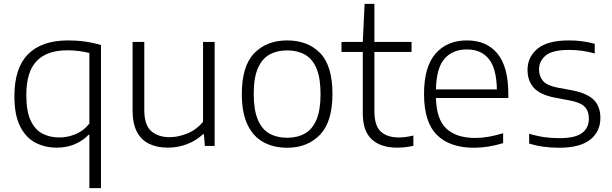

<svg xmlns="http://www.w3.org/2000/svg" viewBox="-20 -760 3188 1000"><path d="M445.5 220V-58H441.5Q413 -28 370.8 -9.5Q328.5 9 275 9Q214 9 164 -17.2Q114 -43.5 84.5 -102.5Q55 -161.5 55 -259Q55 -406 126.2 -477.8Q197.5 -549.5 335.5 -549.5Q425 -549.5 506 -525.5V220ZM289 -44Q332 -44 373.8 -61.2Q415.5 -78.5 445.5 -116.5V-484Q423 -490 393.2 -494Q363.5 -498 330 -498Q225 -498 171 -442.2Q117 -386.5 117 -265Q117 -181 139.5 -132.8Q162 -84.5 200.8 -64.2Q239.5 -44 289 -44Z M854 9Q800 9 758.8 -10Q717.5 -29 694 -71.8Q670.5 -114.5 670.5 -185V-541.5H731.5V-187.5Q731.5 -108 768 -76.8Q804.5 -45.5 863.5 -45.5Q907.5 -45.5 955 -64.5Q1002.5 -83.5 1037.5 -125.5V-541.5H1098V0H1047L1042 -61H1037.5Q1000.5 -26.5 953 -8.8Q905.5 9 854 9Z M1475.5 9.5Q1404.5 9.5 1351.5 -19.8Q1298.5 -49 1269 -110.8Q1239.5 -172.5 1239.5 -270.5Q1239.5 -416 1304.2 -482.8Q1369 -549.5 1475.5 -549.5Q1583 -549.5 1647.2 -483.8Q1711.5 -418 1711.5 -270.5Q1711.5 -125.5 1646.5 -58Q1581.5 9.5 1475.5 9.5ZM1475.5 -42.5Q1528.5 -42.5 1567.8 -64.5Q1607 -86.5 1628.2 -136.2Q1649.5 -186 1649.5 -269.5Q1649.5 -354 1628.2 -404Q1607 -454 1567.8 -475.8Q1528.5 -497.5 1475.5 -497.5Q1422.5 -497.5 1383.5 -475.8Q1344.5 -454 1323 -404.5Q1301.5 -355 1301.5 -271.5Q1301.5 -187 1322.8 -136.8Q1344 -86.5 1383.2 -64.5Q1422.5 -42.5 1475.5 -42.5Z M2048 9Q1963.5 9 1916.5 -34Q1869.5 -77 1869.5 -170V-489.5H1758.5V-541.5H1869.5L1879 -740H1930V-541.5H2123.5V-489.5H1930V-180.5Q1930 -106 1963 -75Q1996 -44 2059 -44Q2090.5 -44 2133 -54V-0.5Q2090.5 9 2048 9Z M2449 9.5Q2323 9.5 2255.8 -57Q2188.5 -123.5 2188.5 -270.5Q2188.5 -412 2248.5 -480.8Q2308.5 -549.5 2412 -549.5Q2514.5 -549.5 2571 -480.8Q2627.5 -412 2627.5 -269.5V-249.5H2250.5Q2253.5 -137.5 2305.5 -89.5Q2357.5 -41.5 2455.5 -41.5Q2489 -41.5 2524.8 -47.8Q2560.5 -54 2600.5 -66V-14.5Q2522 9.5 2449 9.5ZM2411.5 -502.5Q2337.5 -502.5 2295.2 -454.2Q2253 -406 2250.5 -294.5H2568Q2565.5 -405.5 2525.2 -454Q2485 -502.5 2411.5 -502.5Z M2892.5 9.5Q2849.5 9.5 2811 4.2Q2772.5 -1 2736 -12.5V-63.5Q2779.5 -50.5 2817 -45.5Q2854.5 -40.5 2894 -40.5Q2975.5 -40.5 3011.2 -67Q3047 -93.5 3047 -141.5Q3047 -182 3025.2 -204Q3003.5 -226 2949 -236.5L2870 -251.5Q2793 -266.5 2760.2 -302.8Q2727.5 -339 2727.5 -396.5Q2727.5 -462.5 2779.2 -506Q2831 -549.5 2943 -549.5Q3013.5 -549.5 3077.5 -532V-481.5Q3041 -491.5 3009.5 -495.8Q2978 -500 2944 -500Q2856.5 -500 2822 -470.8Q2787.5 -441.5 2787.5 -398.5Q2787.5 -363.5 2807.5 -339.2Q2827.5 -315 2882 -304L2960.5 -289.5Q3038.5 -274 3072.8 -239.8Q3107 -205.5 3107 -145.5Q3107 -74.5 3053.8 -32.5Q3000.5 9.5 2892.5 9.5Z"/></svg>

Font: Encode Sans SemiExpanded SemiExpanded Light
Style: Regular
Weight: 300
Width: 6
Designer: Multiple Designers
Foundry: Impallari Type
Version: Version 3.000; ttfautohint (v1.8.3) -l 8 -r 50 -G 200 -x 14 